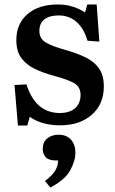

<svg xmlns="http://www.w3.org/2000/svg" viewBox="-20 -546 515 858"><path d="M60 15 45 -166 98 -169Q120 -102 157.5 -71.5Q195 -41 247 -41Q291 -41 315.5 -62.5Q340 -84 340 -122Q340 -158 311 -174.5Q282 -191 222 -207Q173 -220 135 -238.5Q97 -257 75 -287Q53 -317 53 -367Q53 -440 103 -483Q153 -526 238 -526Q276 -526 307.5 -515.5Q339 -505 360 -490L370 -526H412L424 -360L371 -364Q355 -419 322 -448Q289 -477 242 -477Q201 -477 178.5 -459.5Q156 -442 156 -408Q156 -373 185 -356Q214 -339 272 -323Q325 -308 363.5 -289Q402 -270 423 -239.5Q444 -209 444 -160Q444 -80 390 -33Q336 14 249 14Q166 14 113 -24L102 15ZM205 292 181 263Q217 235 228 214.5Q239 194 240 171H229Q197 171 184 156Q171 141 171 120Q171 89 191 72.5Q211 56 242 56Q278 56 297.5 78.5Q317 101 317 136Q317 173 293.5 215.5Q270 258 205 292Z"/></svg>

Font: Literata 36pt SemiBold
Style: Regular
Weight: 600
Designer: Latin by Veronika Burian and Jose Scaglione. Greek by Irene Vlachou. Cyrillic by Vera Evstafieva.
Foundry: TypeTogether
Version: Version 3.002